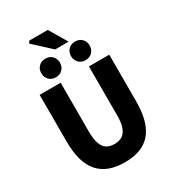

<svg xmlns="http://www.w3.org/2000/svg" viewBox="-234 -1120 1136 1259"><g transform="rotate(-30 334.0 -490.5)"><path d="M336 12Q270 12 220.5 -6.5Q171 -25 137.5 -63Q104 -101 87.5 -159.5Q71 -218 71 -299V-651H230V-281Q230 -224 242 -190Q254 -156 277.5 -141Q301 -126 336 -126Q371 -126 395 -141Q419 -156 431.5 -190Q444 -224 444 -281V-651H598V-299Q598 -218 581.5 -159.5Q565 -101 532.5 -63Q500 -25 450.5 -6.5Q401 12 336 12ZM222 -697Q190 -697 170.5 -717.5Q151 -738 151 -767Q151 -798 170.5 -818Q190 -838 222 -838Q253 -838 272.5 -818Q292 -798 292 -767Q292 -738 272.5 -717.5Q253 -697 222 -697ZM446 -697Q415 -697 395.5 -717.5Q376 -738 376 -767Q376 -798 395.5 -818Q415 -838 446 -838Q478 -838 497.5 -818Q517 -798 517 -767Q517 -738 497.5 -717.5Q478 -697 446 -697ZM308 -858 180 -976 189 -993H330L410 -858Z"/></g></svg>

Font: Source Sans 3 ExtraBold
Style: Regular
Weight: 800
Designer: Paul D. Hunt
Foundry: Adobe
Version: Version 3.052;hotconv 1.1.0;makeotfexe 2.6.0